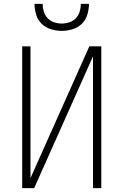

<svg xmlns="http://www.w3.org/2000/svg" viewBox="-20 -975 640 995"><path d="M95 0V-735H138V-52L443 -735H505V0H462V-683L157 0ZM300 -815Q272 -815 244 -823.5Q216 -832 196 -851.5Q176 -871 167.5 -899Q159 -927 159 -955H201Q201 -935 207 -915Q213 -895 227 -880.5Q241 -866 260.5 -859.5Q280 -853 300 -853Q320 -853 339.5 -859.5Q359 -866 373 -880.5Q387 -895 393 -915Q399 -935 399 -955H441Q441 -927 432.5 -899Q424 -871 404 -851.5Q384 -832 356 -823.5Q328 -815 300 -815Z"/></svg>

Font: Zed Sans Extralight Extended
Style: Regular
Weight: 200
Width: 7
Designer: Belleve Invis
Foundry: Belleve Invis
Version: Version 1.0.0; ttfautohint (v1.8.4)